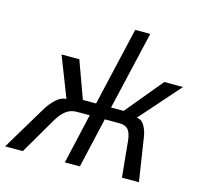

<svg xmlns="http://www.w3.org/2000/svg" viewBox="-134 -798 940 906"><g transform="rotate(15 336.0 -345.0)"><path d="M96.2 -215.8Q114.3 -246.1 138.9 -268.6Q163.6 -291 188.5 -291L111.8 -487.8H198.7L264.6 -306.6H329.1L417.5 -689.9H491.2L402.3 -306.6H463.9L613.8 -487.8H705.1L531.7 -291Q555.7 -291 570.1 -265.9Q584.5 -240.7 588.4 -209L620.6 0H537.6L520 -178.7Q515.6 -214.8 502 -230Q488.3 -245.1 457.5 -245.1H388.2L332 0H258.8L314.5 -245.1H250Q220.7 -245.1 197.5 -226.8Q174.3 -208.5 153.8 -171.9L53.2 0H-33.2Z"/></g></svg>

Font: Acari Sans
Style: Italic
Weight: 400
Italic angle: -13°
Designer: Alfredo Marco Pradil and Stefan Peev
Foundry: Hanken Design Co.
Version: Version 1.045;January 11, 2019;FontCreator 11.5.0.2425 64-bi